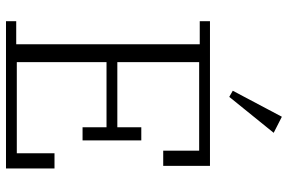

<svg xmlns="http://www.w3.org/2000/svg" viewBox="-184 -800 984 657"><g transform="rotate(90 308.5 -472.0)"><path d="M53 -35H132V-663H53V-698H548V-538H496V-661H193V-381H416V-463H461V-262H416V-344H193V-37H505V-166H557V0H53ZM291 -776 380 -944 435 -916 312 -764Z"/></g></svg>

Font: IBM Plex Serif Light
Style: Regular
Weight: 300
Designer: Mike Abbink, Paul van der Laan, Pieter van Rosmalen
Foundry: Bold Monday
Version: Version 3.001